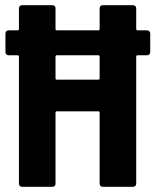

<svg xmlns="http://www.w3.org/2000/svg" viewBox="-20 -720 599 740"><path d="M547 -603H510C507 -603 505 -605 505 -608V-688C505 -695 500 -700 493 -700H376C369 -700 364 -695 364 -688V-608C364 -605 362 -603 359 -603H199C196 -603 194 -605 194 -608V-688C194 -695 189 -700 182 -700H65C58 -700 53 -695 53 -688V-608C53 -605 51 -603 48 -603H13C6 -603 1 -598 1 -591V-519C1 -512 6 -507 13 -507H48C51 -507 53 -505 53 -502V-12C53 -5 58 0 65 0H182C189 0 194 -5 194 -12V-286C194 -289 196 -291 199 -291H359C362 -291 364 -289 364 -286V-12C364 -5 369 0 376 0H493C500 0 505 -5 505 -12V-502C505 -505 507 -507 510 -507H547C554 -507 559 -512 559 -519V-591C559 -598 554 -603 547 -603ZM359 -413H199C196 -413 194 -415 194 -418V-502C194 -505 196 -507 199 -507H359C362 -507 364 -505 364 -502V-418C364 -415 362 -413 359 -413Z"/></svg>

Font: Barlow Semi Condensed
Style: Bold
Weight: 700
Width: 4
Designer: Jeremy Tribby
Foundry: Tribby Type
Version: Version 1.422;hotconv 1.0.109;makeotfexe 2.5.65596